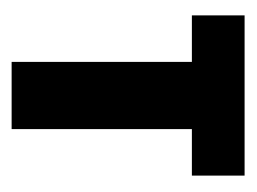

<svg xmlns="http://www.w3.org/2000/svg" viewBox="-74 -356 431 322"><g transform="rotate(90 141.0 -195.5)"><path d="M84.3 0H197V-302.3H275V-390.7H6.3V-302.3H84.3Z"/></g></svg>

Font: Jomhuria
Style: Regular
Weight: 400
Designer: Arabic design by Kourosh Beigpour, Latin design by Eben Sorkin, engineering by Lasse Fister and Khaled Hosney
Version: Version 1.0000